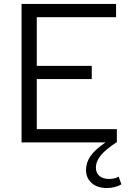

<svg xmlns="http://www.w3.org/2000/svg" viewBox="-20 -720 659 971"><path d="M89 0V-700H567V-633H166V-387H444V-320H166V-67H571V0H569Q515 35 490 65.5Q465 96 465 128Q465 155 483 170Q501 185 532 185Q543 185 556.5 182.5Q570 180 580 173Q584 183 587 192.5Q590 202 594 212Q580 221 560 226Q540 231 521 231Q472 231 443.5 205.5Q415 180 415 140Q415 102 438 69Q461 36 514 0Z"/></svg>

Font: Rosa Sans Light
Style: Regular
Weight: 300
Designer: Pentagram / MCKL
Foundry: Pentagram / MCKL
Version: Version 1.005;September 16, 2019;FontCreator 11.5.0.2425 64-